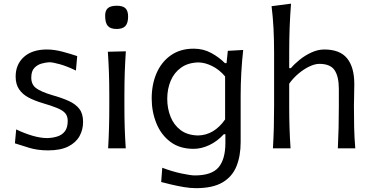

<svg xmlns="http://www.w3.org/2000/svg" viewBox="-20 -801 2012 1037"><path d="M239.7 11.2Q183.1 11.2 137.5 -2.7Q91.8 -16.6 60.5 -26.9L67.4 -102.1Q110.8 -81.1 154.8 -68.1Q198.7 -55.2 235.8 -55.2Q265.6 -56.2 290.5 -64.2Q315.4 -72.3 330.6 -92Q345.7 -111.8 345.7 -148.4Q345.7 -173.3 332.8 -189Q319.8 -204.6 290 -217Q260.3 -229.5 208.5 -244.6Q167.5 -256.8 134.8 -273.9Q102.1 -291 83.3 -318.4Q64.5 -345.7 64.5 -387.7Q64.5 -453.1 109.1 -493.4Q153.8 -533.7 233.4 -533.7Q274.4 -533.7 320.8 -521Q367.2 -508.3 397 -498L390.1 -419.9Q342.8 -442.9 304 -453.9Q265.1 -464.8 246.1 -464.8Q227.1 -463.9 204.3 -457.5Q181.6 -451.2 165.3 -433.8Q148.9 -416.5 148.9 -381.8Q148.9 -344.7 174.6 -325.2Q200.2 -305.7 262.2 -287.1Q314.5 -272.5 351.6 -255.6Q388.7 -238.8 408.7 -212.6Q428.7 -186.5 428.7 -142.6Q428.7 -100.1 409.2 -65.2Q389.6 -30.3 347.9 -9.5Q306.2 11.2 239.7 11.2Z M564 0Q567.4 -58.1 568.8 -111.8Q570.3 -165.5 570.3 -230V-282.7Q570.3 -352.5 568.4 -408.2Q566.4 -463.9 562.5 -521.5L659.7 -523.9Q655.8 -465.3 653.8 -409.2Q651.9 -353 651.9 -282.7V-230Q651.9 -165.5 653.6 -111.8Q655.3 -58.1 659.2 0ZM609.4 -644.5Q576.7 -644.5 562.3 -660.9Q547.9 -677.2 547.9 -716.3Q547.9 -744.1 562.7 -757.1Q577.6 -770 610.8 -770Q643.6 -770 657.7 -756.1Q671.9 -742.2 671.9 -711.9Q671.9 -676.3 657.2 -660.4Q642.6 -644.5 609.4 -644.5Z M1038.1 215.3Q1008.8 215.3 973.6 209.5Q938.5 203.6 905.8 195.8Q873 188 850.6 182.1L856.4 105Q910.2 125.5 960.4 136Q1010.7 146.5 1031.7 146.5Q1123.5 146.5 1160.4 102.8Q1197.3 59.1 1197.3 -28.8V-76.2H1189Q1152.8 -37.1 1110.1 -17.1Q1067.4 2.9 1025.4 2.9Q950.2 2.9 899.9 -35.2Q849.6 -73.2 824.5 -135.5Q799.3 -197.8 799.3 -269.5Q799.3 -345.7 825.9 -406.5Q852.5 -467.3 903.3 -502.7Q954.1 -538.1 1026.4 -538.1Q1078.6 -538.1 1121.3 -514.6Q1164.1 -491.2 1194.8 -460H1203.6L1210.4 -526.4L1293.5 -531.2Q1286.6 -469.2 1283.2 -407Q1279.8 -344.7 1279.8 -285.2V-33.7Q1279.8 41 1257.1 97.2Q1234.4 153.3 1181.6 184.3Q1128.9 215.3 1038.1 215.3ZM1049.3 -69.3Q1136.2 -70.8 1195.8 -155.8V-388.2Q1165 -424.8 1126.2 -444.1Q1087.4 -463.4 1051.3 -463.9Q995.1 -462.4 957.8 -435.5Q920.4 -408.7 901.9 -364.7Q883.3 -320.8 883.3 -267.1Q883.3 -215.8 900.9 -171.1Q918.5 -126.5 955.1 -98.6Q991.7 -70.8 1049.3 -69.3Z M1454.1 0Q1457.5 -58.1 1459 -111.8Q1460.4 -165.5 1460.4 -230V-519.5Q1460.4 -585.4 1457.3 -647Q1454.1 -708.5 1446.8 -767.6L1551.8 -781.2Q1546.9 -717.8 1544.4 -653.3Q1542 -588.9 1542 -519.5V-433.1H1551.3Q1570.3 -455.6 1599.1 -478.8Q1627.9 -502 1662.4 -517.8Q1696.8 -533.7 1731.4 -533.7Q1815.9 -533.7 1854.7 -485.8Q1893.6 -438 1893.6 -347.2Q1893.6 -313 1892.6 -283.2Q1891.6 -253.4 1891.6 -230Q1891.6 -165.5 1892.8 -111.8Q1894 -58.1 1898.9 0H1804.7Q1807.6 -58.1 1808.8 -111.3Q1810.1 -164.6 1810.1 -226.6V-319.8Q1810.1 -387.7 1787.1 -421.9Q1764.2 -456.1 1704.6 -456.1Q1680.7 -456.1 1650.9 -441.9Q1621.1 -427.7 1592.3 -403.6Q1563.5 -379.4 1542 -349.1V-226.6Q1542 -164.6 1543.7 -111.3Q1545.4 -58.1 1549.3 0Z"/></svg>

Font: Pinar DS2-Regular
Style: Regular
Weight: 400
Designer: Amin Abedi
Version: Version 2.000